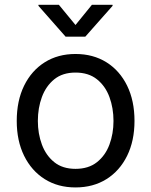

<svg xmlns="http://www.w3.org/2000/svg" viewBox="-20 -781 640 812"><path d="M299.3 11.7Q225.1 11.7 169.2 -23.4Q113.3 -58.6 82 -122.1Q50.8 -185.5 50.8 -269.5Q50.8 -355 82 -418.7Q113.3 -482.4 169.2 -517.6Q225.1 -552.7 299.3 -552.7Q374 -552.7 430.2 -517.6Q486.3 -482.4 517.6 -418.7Q548.8 -355 548.8 -269.5Q548.8 -185.5 517.6 -122.1Q486.3 -58.6 430.2 -23.4Q374 11.7 299.3 11.7ZM299.3 -66.9Q354.5 -66.9 390.1 -95.2Q425.8 -123.5 442.9 -169.7Q460 -215.8 460 -269.5Q460 -323.7 442.9 -370.4Q425.8 -417 390.1 -445.6Q354.5 -474.1 299.3 -474.1Q244.6 -474.1 209.5 -445.6Q174.3 -417 157.2 -370.6Q140.1 -324.2 140.1 -269.5Q140.1 -215.8 157.2 -169.7Q174.3 -123.5 209.5 -95.2Q244.6 -66.9 299.3 -66.9ZM229 -760.7 299.3 -675.3 368.7 -760.7H456.1V-756.3L340.8 -626H257.3L142.6 -756.3V-760.7Z"/></svg>

Font: Atlassian Sans
Style: Regular
Weight: 400
Designer: Rasmus Andersson
Foundry: Modifications by Atlassian Pty Ltd, manufactured by rsms
Version: Version 4.001;git-9221beed3